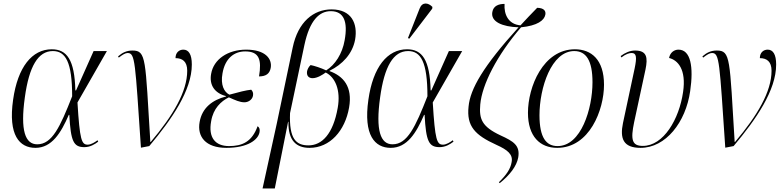

<svg xmlns="http://www.w3.org/2000/svg" viewBox="-20 -824 4407 1083"><path d="M180 10C272 10 324 -74 368 -176H371C379 -26 395 6 456 6C489 6 516 -11 534 -25L530 -33C517 -23 494 -8 475 -8C440 -8 430 -33 417 -246L583 -536H508L409 -314H405C401 -487 357 -546 272 -546C161 -546 80 -446 54 -262C25 -61 90 10 180 10ZM190 -10C122 -10 94 -88 120 -274C144 -450 195 -536 278 -536C350 -536 387 -474 387 -281C319 -108 274 -10 190 -10Z M775 9 822 0C950 -152 1062 -315 1062 -460C1062 -518 1044 -544 1014 -544C992 -544 970 -529 970 -496C1009 -496 1036 -477 1036 -425C1036 -308 957 -173 830 -23H828C799 -493 806 -539 727 -539C694 -539 670 -527 646 -506L650 -499C672 -516 687 -525 700 -525C743 -525 742 -476 775 9Z M1257 10C1378 10 1437 -36 1444 -79C1447 -94 1443 -106 1433 -112C1401 -23 1345 0 1272 0C1194 0 1154 -48 1171 -140C1183 -213 1227 -253 1271 -275C1309 -258 1333 -247 1359 -247C1381 -247 1403 -262 1407 -284C1410 -299 1405 -310 1397 -318C1368 -315 1328 -305 1274 -290C1244 -305 1223 -345 1235 -410C1249 -493 1299 -534 1363 -534C1442 -534 1457 -488 1441 -393C1481 -393 1501 -409 1507 -441C1516 -492 1477 -544 1369 -544C1264 -544 1185 -489 1171 -408C1159 -343 1192 -298 1255 -282V-280C1178 -260 1120 -216 1106 -136C1091 -53 1140 10 1257 10Z M1461 239H1530L1605 -137H1607C1605 -30 1652 10 1726 10C1841 10 1926 -86 1949 -217C1970 -336 1916 -395 1839 -423V-425C1911 -460 1968 -520 1983 -600C1999 -691 1963 -771 1850 -771C1749 -771 1661 -701 1631 -556L1541 -126ZM1720 -4C1651 -4 1610 -39 1616 -186L1697 -570C1727 -711 1782 -761 1846 -761C1920 -761 1943 -701 1924 -597C1911 -521 1870 -458 1820 -427C1790 -441 1753 -453 1732 -457C1721 -448 1714 -432 1712 -422C1708 -395 1723 -383 1743 -383C1770 -383 1801 -403 1817 -415C1870 -389 1903 -317 1885 -216C1859 -68 1796 -4 1720 -4Z M2289 -606 2418 -775 2419 -785C2396 -809 2362 -815 2347 -776L2281 -609ZM2184 10C2276 10 2328 -74 2372 -176H2375C2383 -26 2399 6 2460 6C2493 6 2520 -11 2538 -25L2534 -33C2521 -23 2498 -8 2479 -8C2444 -8 2434 -33 2421 -246L2587 -536H2512L2413 -314H2409C2405 -487 2361 -546 2276 -546C2165 -546 2084 -446 2058 -262C2029 -61 2094 10 2184 10ZM2194 -10C2126 -10 2098 -88 2124 -274C2148 -450 2199 -536 2282 -536C2354 -536 2391 -474 2391 -281C2323 -108 2278 -10 2194 -10Z M2799 209C2857 162 2894 113 2903 65C2915 -4 2876 -27 2804 -60C2697 -110 2682 -153 2689 -235C2699 -347 2783 -512 2919 -670C3011 -679 3050 -709 3056 -741C3060 -762 3049 -779 3010 -780C2976 -745 2944 -712 2916 -681C2847 -687 2822 -743 2826 -802C2794 -802 2763 -792 2757 -756C2747 -701 2814 -673 2905 -670C2706 -451 2632 -322 2623 -223C2611 -112 2659 -62 2780 -7C2845 22 2874 48 2866 90C2860 128 2837 162 2794 204Z M3123 10C3305 10 3387 -204 3387 -346C3387 -488 3315 -546 3223 -546C3043 -546 2958 -333 2958 -188C2958 -54 3026 10 3123 10ZM3125 0C3062 0 3023 -46 3023 -174C3023 -328 3090 -536 3219 -536C3286 -536 3322 -483 3322 -360C3322 -211 3258 0 3125 0Z M3593 10C3735 10 3848 -134 3873 -310C3893 -447 3876 -544 3807 -544C3784 -544 3760 -529 3754 -497C3803 -485 3852 -433 3833 -305C3811 -152 3723 -1 3606 -1C3545 -1 3536 -35 3557 -135L3621 -432C3635 -500 3629 -539 3562 -539C3533 -539 3505 -526 3481 -508L3485 -500C3511 -520 3529 -525 3543 -525C3570 -525 3573 -502 3560 -439L3494 -130C3476 -43 3495 10 3593 10Z M4071 9 4118 0C4246 -152 4358 -315 4358 -460C4358 -518 4340 -544 4310 -544C4288 -544 4266 -529 4266 -496C4305 -496 4332 -477 4332 -425C4332 -308 4253 -173 4126 -23H4124C4095 -493 4102 -539 4023 -539C3990 -539 3966 -527 3942 -506L3946 -499C3968 -516 3983 -525 3996 -525C4039 -525 4038 -476 4071 9Z"/></svg>

Font: Noto Serif Display SemiCondensed Light
Style: Italic
Weight: 300
Width: 4
Italic angle: -12°
Designer: Monotype Design Team
Foundry: Monotype Imaging Inc.
Version: Version 2.009